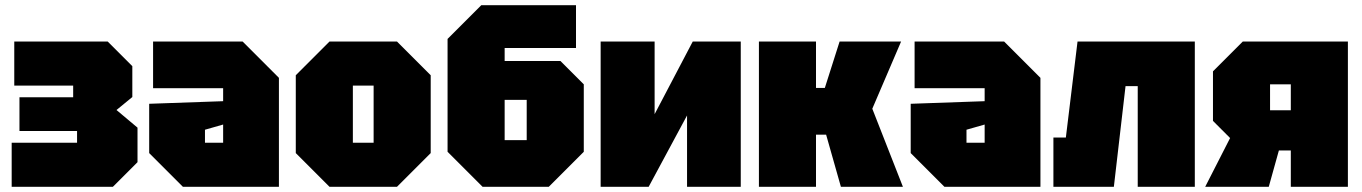

<svg xmlns="http://www.w3.org/2000/svg" viewBox="-20 -720 5250 740"><path d="M510 -95 415 0H25V-170H277V-215H55V-345H262V-390H35V-560H395L490 -465V-346L429 -296L510 -228Z M555 -130V-320L840 -330V-380H570V-560H915L1055 -420V0H685ZM770 -220V-170H840V-240Z M1120 -130V-430L1250 -560H1510L1640 -430V-130L1510 0H1250ZM1340 -170H1420V-390H1340Z M1925 -180H2010V-335H1925ZM1840 0 1705 -135V-570L1835 -700H2200V-535H1925V-485H2140L2230 -395V-135L2095 0Z M2835 0H2628V-275L2480 0H2295V-560H2503V-280L2650 -560H2835Z M2905 0V-560H3125V-381H3159L3216 -560H3453L3342 -301L3460 0H3221L3164 -201H3125V0Z M3490 -130V-320L3775 -330V-380H3505V-560H3850L3990 -420V0H3620ZM3705 -220V-170H3775V-240Z M4585 -560V0H4365V-388H4318L4273 0H4040V-190H4088L4133 -560Z M4875 -295H4955V-395H4875ZM4655 -254V-445L4770 -560H5175V0H4955V-140H4909L4870 0H4625L4721 -188Z"/></svg>

Font: Tektur SemiCondensed Black
Style: Regular
Weight: 900
Width: 4
Designer: Adam Jagosz
Foundry: Adam Jagosz
Version: Version 1.005;gftools[0.9.30]